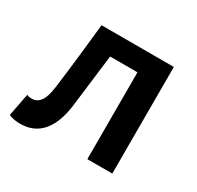

<svg xmlns="http://www.w3.org/2000/svg" viewBox="-116 -623 784 766"><g transform="rotate(30 276.0 -239.5)"><path d="M60 12Q31 12 8 2L28 -102Q33 -100 38.5 -99Q44 -98 52 -98Q75 -98 90 -118.5Q105 -139 111 -186Q121 -263 129.5 -338.5Q138 -414 146 -491H479V0H364V-400H238Q230 -339 223 -277.5Q216 -216 208 -155Q197 -73 160 -30.5Q123 12 60 12Z"/></g></svg>

Font: Processing Sans Pro Semibold
Style: Regular
Weight: 600
Designer: Paul D. Hunt
Foundry: Adobe Systems Incorporated
Version: Version 2.020;PS 2.000;hotconv 1.0.86;makeotf.lib2.5.63406